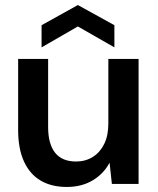

<svg xmlns="http://www.w3.org/2000/svg" viewBox="-20 -730 629 762"><path d="M245 12Q184 12 141 -13.5Q98 -39 75 -89.5Q52 -140 52 -214V-496H171V-226Q171 -159 198.5 -124Q226 -89 282 -89Q319 -89 348 -107Q377 -125 393.5 -158.5Q410 -192 410 -240V-496H530V0H424L415 -83H414Q391 -40 347.5 -14Q304 12 245 12ZM145 -542V-630L289 -710L434 -630V-542L289 -625Z"/></svg>

Font: DM Sans 28pt SemiBold
Style: Regular
Weight: 600
Version: Version 4.004;gftools[0.9.30]